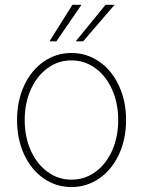

<svg xmlns="http://www.w3.org/2000/svg" viewBox="-20 -755 585 786"><path d="M49.8 -263.7Q49.8 -341.8 78.6 -404.3Q107.4 -466.8 158.4 -502.4Q209.5 -538.1 272.5 -538.1Q335.4 -538.1 386.7 -502.4Q438 -466.8 467 -404.1Q496.1 -341.3 496.1 -263.7Q496.1 -185.5 467 -123Q438 -60.5 386.7 -24.9Q335.4 10.7 272.5 10.7Q209.5 10.7 158.4 -24.9Q107.4 -60.5 78.6 -123Q49.8 -185.5 49.8 -263.7ZM463.9 -263.7Q463.9 -332 439.2 -387.7Q414.6 -443.4 370.8 -475.6Q327.1 -507.8 272.5 -507.8Q217.8 -507.8 174.1 -475.6Q130.4 -443.4 105.7 -387.7Q81.1 -332 81.1 -263.7Q81.1 -195.3 105.7 -139.6Q130.4 -84 174.1 -51.8Q217.8 -19.5 272.5 -19.5Q327.6 -19.5 371.3 -51.8Q415 -84 439.5 -139.6Q463.9 -195.3 463.9 -263.7ZM412.1 -735.4H449.2L320.3 -585.9H290ZM276.4 -735.4H313.5L210.9 -585.9H182.6Z"/></svg>

Font: Pretendard Std Thin
Style: Regular
Weight: 100
Designer: Base glyphs from Inter by Rasmus Andersson; Hangeul glyphs from Noto Sans CJK(Source Han Sans) by Jang Soo-young and Kan
Foundry: Kil Hyung-jin
Version: Version 1.309